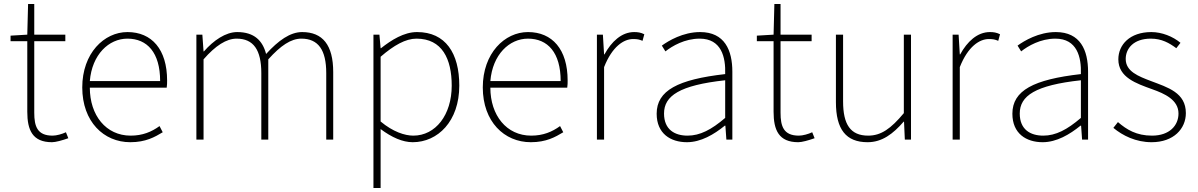

<svg xmlns="http://www.w3.org/2000/svg" viewBox="-20 -701 6014 964"><path d="M241 13C259 13 292 4 323 -7L311 -37C292 -28 264 -20 244 -20C167 -20 152 -67 152 -135V-494H308V-527H152V-681H121L117 -527L33 -522V-494H117V-140C117 -48 143 13 241 13Z M634 13C712 13 757 -13 797 -37L781 -68C741 -39 696 -20 636 -20C512 -20 431 -122 431 -261H817C819 -274 819 -286 819 -297C819 -453 742 -540 620 -540C503 -540 393 -434 393 -262C393 -90 501 13 634 13ZM431 -294C442 -427 526 -507 620 -507C719 -507 784 -437 784 -294Z M966 0H1002V-403C1062 -472 1117 -507 1168 -507C1253 -507 1292 -450 1292 -334V0H1327V-403C1389 -472 1441 -507 1493 -507C1578 -507 1618 -450 1618 -334V0H1653V-339C1653 -475 1600 -540 1497 -540C1437 -540 1378 -498 1316 -430C1299 -496 1257 -540 1171 -540C1113 -540 1052 -498 1004 -443H1002L996 -527H966Z M1891 -416C1958 -474 2017 -507 2071 -507C2200 -507 2248 -405 2248 -271C2248 -124 2167 -20 2055 -20C2013 -20 1953 -39 1891 -91ZM1855 243H1891V-53C1947 -11 2002 13 2052 13C2178 13 2286 -92 2286 -271C2286 -434 2217 -540 2074 -540C2008 -540 1945 -500 1893 -459H1891L1885 -527H1855Z M2645 13C2723 13 2768 -13 2808 -37L2792 -68C2752 -39 2707 -20 2647 -20C2523 -20 2442 -122 2442 -261H2828C2830 -274 2830 -286 2830 -297C2830 -453 2753 -540 2631 -540C2514 -540 2404 -434 2404 -262C2404 -90 2512 13 2645 13ZM2442 -294C2453 -427 2537 -507 2631 -507C2730 -507 2795 -437 2795 -294Z M2977 0H3013V-364C3054 -468 3112 -505 3159 -505C3180 -505 3189 -503 3206 -496L3215 -529C3197 -538 3182 -540 3164 -540C3101 -540 3050 -492 3015 -428H3013L3007 -527H2977Z M3429 13C3499 13 3565 -26 3619 -70H3622L3627 0H3657V-341C3657 -448 3619 -540 3495 -540C3409 -540 3336 -496 3303 -472L3321 -443C3355 -470 3418 -507 3493 -507C3602 -507 3624 -414 3621 -329C3384 -302 3277 -247 3277 -130C3277 -30 3347 13 3429 13ZM3432 -20C3368 -20 3314 -50 3314 -131C3314 -220 3392 -273 3621 -298V-109C3552 -50 3495 -20 3432 -20Z M3988 13C4006 13 4039 4 4070 -7L4058 -37C4039 -28 4011 -20 3991 -20C3914 -20 3899 -67 3899 -135V-494H4055V-527H3899V-681H3868L3864 -527L3780 -522V-494H3864V-140C3864 -48 3890 13 3988 13Z M4336 13C4409 13 4464 -29 4517 -90H4519L4523 0H4554V-527H4518V-133C4453 -55 4404 -20 4339 -20C4250 -20 4213 -76 4213 -192V-527H4177V-188C4177 -51 4228 13 4336 13Z M4763 0H4799V-364C4840 -468 4898 -505 4945 -505C4966 -505 4975 -503 4992 -496L5001 -529C4983 -538 4968 -540 4950 -540C4887 -540 4836 -492 4801 -428H4799L4793 -527H4763Z M5215 13C5285 13 5351 -26 5405 -70H5408L5413 0H5443V-341C5443 -448 5405 -540 5281 -540C5195 -540 5122 -496 5089 -472L5107 -443C5141 -470 5204 -507 5279 -507C5388 -507 5410 -414 5407 -329C5170 -302 5063 -247 5063 -130C5063 -30 5133 13 5215 13ZM5218 -20C5154 -20 5100 -50 5100 -131C5100 -220 5178 -273 5407 -298V-109C5338 -50 5281 -20 5218 -20Z M5762 13C5873 13 5934 -55 5934 -133C5934 -236 5843 -262 5759 -294C5696 -318 5632 -342 5632 -405C5632 -457 5671 -507 5758 -507C5813 -507 5851 -485 5886 -459L5907 -486C5869 -518 5813 -540 5761 -540C5652 -540 5595 -476 5595 -403C5595 -312 5685 -282 5765 -253C5827 -231 5897 -200 5897 -131C5897 -71 5852 -20 5764 -20C5686 -20 5637 -50 5593 -88L5570 -59C5617 -20 5683 13 5762 13Z"/></svg>

Font: Noto Sans CJK KR Thin
Style: Regular
Weight: 250
Designer: Ryoko NISHIZUKA (kana & ideographs); Paul D. Hunt (Latin, Greek & Cyrillic); Wenlong ZHANG (bopomofo); Sandoll Communica
Foundry: Adobe Systems Incorporated
Version: Version 1.002;PS 1.002;hotconv 1.0.82;makeotf.lib2.5.63406